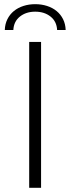

<svg xmlns="http://www.w3.org/2000/svg" viewBox="-20 -901 337 921"><path d="M120 0V-700H177V0ZM3 -757Q4 -786 15.5 -809Q27 -832 46.5 -848Q66 -864 92.5 -872.5Q119 -881 149 -881Q179 -881 205.5 -872.5Q232 -864 251.5 -848Q271 -832 282.5 -809Q294 -786 295 -757H254Q252 -798 222.5 -821.5Q193 -845 149 -845Q105 -845 75.5 -821.5Q46 -798 44 -757Z"/></svg>

Font: Montserrat-Alt1 Light
Style: Regular
Weight: 300
Designer: Differentunic
Foundry: Differentunic
Version: Version 7.222